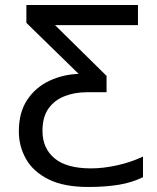

<svg xmlns="http://www.w3.org/2000/svg" viewBox="-20 -734 624 764"><path d="M331 10Q234 10 173 -20.5Q112 -51 83.5 -101.5Q55 -152 55 -211Q55 -287 88.5 -337Q122 -387 176.5 -412.5Q231 -438 293 -440L85 -643V-714H529V-634H199L404 -432V-367H326Q277 -367 236.5 -351Q196 -335 172.5 -301.5Q149 -268 149 -213Q149 -144 197 -104Q245 -64 342 -64Q392 -64 447.5 -76.5Q503 -89 549 -111V-29Q504 -7 451 1.5Q398 10 331 10Z"/></svg>

Font: Go Noto Kurrent-Regular
Style: Regular
Weight: 400
Designer: Monotype Design Team
Foundry: Monotype Imaging Inc.
Version: Version 2.012; ttfautohint (v1.8.4.7-5d5b)